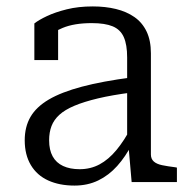

<svg xmlns="http://www.w3.org/2000/svg" viewBox="-20 -567 594 598"><path d="M391 -326V-279Q329 -271 285 -260.5Q241 -250 211.5 -237.5Q182 -225 165 -209.5Q148 -194 140.5 -174.5Q133 -155 133 -130Q133 -100 144 -80Q155 -60 176.5 -50Q198 -40 228 -40Q262 -40 290 -55Q318 -70 342.5 -99.5Q367 -129 389 -171L391 -118Q371 -79 345 -50Q319 -21 286 -5Q253 11 212 11Q165 11 130 -5Q95 -21 76 -53Q57 -85 57 -130Q57 -172 75 -203Q93 -234 132 -257Q171 -280 235 -297Q299 -314 391 -326ZM390 0 380 -115 376 -120V-388Q376 -428 365.5 -451.5Q355 -475 331 -485Q307 -495 266 -495Q211 -495 175 -480Q139 -465 120 -446Q118 -453 120.5 -460.5Q123 -468 129 -474.5Q135 -481 143 -485.5Q151 -490 161 -491V-380H87V-494Q101 -505 126.5 -517Q152 -529 188 -538Q224 -547 269 -547Q308 -547 341 -539Q374 -531 398.5 -514Q423 -497 436.5 -469Q450 -441 450 -401V-86Q450 -72 459 -64Q468 -56 485 -52.5Q502 -49 526 -46L531 -45V0Z"/></svg>

Font: Roboto Serif SemiCondensed Light
Style: Regular
Weight: 300
Width: 4
Designer: Greg Gazdowicz
Foundry: Commercial Type
Version: Version 1.007